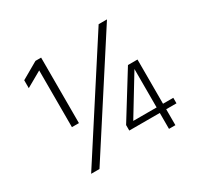

<svg xmlns="http://www.w3.org/2000/svg" viewBox="-153 -928 1163 1117"><g transform="rotate(-30 428.5 -369.0)"><path d="M244 -294H197V-675L93 -616V-669L206 -734H244ZM214 -3H158L631 -735H687ZM681 -147V-405L524 -147ZM724 -3H681V-110H476V-147L660 -444H724V-147H793V-110H724Z"/></g></svg>

Font: LXGW 975 Gothic SC 200W
Style: Regular
Weight: 200
Version: Version 2.01;February 25, 2021